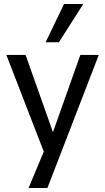

<svg xmlns="http://www.w3.org/2000/svg" viewBox="-20 -768 530 968"><path d="M124 180 213 -33V28L12 -491H109L254 -82H240L385 -491H478L219 180ZM210 -555 303 -748H400L277 -555Z"/></svg>

Font: Nunito Sans 10pt SemiCondensed Medium
Style: Regular
Weight: 500
Width: 4
Designer: Vernon Adams
Foundry: Vernon Adams
Version: Version 3.101;gftools[0.9.27]